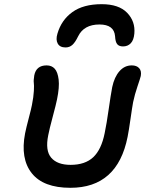

<svg xmlns="http://www.w3.org/2000/svg" viewBox="-20 -938 695 919"><path d="M466.8 -918Q548.8 -918 588.6 -876.7Q628.4 -835.4 623 -776.9Q620.1 -745.6 605.7 -730.7Q591.3 -715.8 568.8 -715.8Q549.8 -715.8 541 -726.6Q532.2 -737.3 530.8 -764.2Q526.4 -820.8 456.1 -820.8Q381.8 -820.8 354 -764.2Q339.8 -734.9 326.2 -722.9Q312.5 -710.9 293.9 -710.9Q266.6 -710.9 256.3 -729.5Q246.1 -748 254.9 -776.9Q273.9 -842.3 326.4 -880.1Q378.9 -918 466.8 -918ZM316.9 -39.1Q187.5 -39.1 132.1 -108.9Q76.7 -178.7 100.1 -299.8Q105.5 -326.7 117.7 -372.8Q129.9 -418.9 132.8 -435.1Q140.6 -474.1 142.1 -502.7Q143.6 -531.2 141.8 -541.7Q140.1 -552.2 144 -577.1Q153.3 -625 203.1 -625Q227.5 -625 241.9 -609.1Q256.3 -593.3 260.7 -557.1Q265.1 -521 252.9 -461.9Q248.5 -439.5 232.4 -379.4Q216.3 -319.3 210.9 -291Q195.8 -217.3 225.1 -183.1Q254.4 -148.9 317.9 -148.9Q387.2 -148.9 426.3 -185.5Q465.3 -222.2 481 -300.8Q490.7 -347.2 500.2 -414.8Q509.8 -482.4 517.1 -521Q527.3 -569.3 551.8 -597.2Q576.2 -625 610.8 -625Q633.8 -625 646 -611.8Q658.2 -598.6 653.8 -574.2Q651.4 -563.5 638.2 -524.9Q625 -486.3 617.2 -449.2Q612.8 -425.8 604.7 -369.1Q596.7 -312.5 590.8 -283.2Q542.5 -39.1 316.9 -39.1Z"/></svg>

Font: Shantell Sans Irregular
Style: Italic
Weight: 500
Italic angle: -11.31°
Designer: Stephen Nixon, Anya Danilova, Shantell Martin
Foundry: Arrow Type
Version: Version 1.006;[9816181b4]